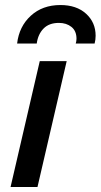

<svg xmlns="http://www.w3.org/2000/svg" viewBox="-20 -743 400 763"><path d="M48 -570Q56 -638 102.5 -680.5Q149 -723 220 -723Q284 -723 322 -688.5Q360 -654 360 -601Q360 -585 356 -570H281Q284 -580 284 -589Q284 -620 264 -636Q244 -652 214 -652Q175 -652 153 -629.5Q131 -607 126 -570ZM245 -500 129 0H22L138 -500Z"/></svg>

Font: Elaine Sans Medium
Style: Italic
Weight: 500
Italic angle: -13°
Designer: Wei Huang
Foundry: Wei Huang
Version: Version 2.001;December 24, 2019;FontCreator 12.0.0.2547 64-b